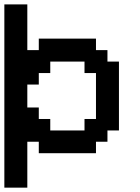

<svg xmlns="http://www.w3.org/2000/svg" viewBox="-20 -862 644 882"><path d="M52.7 0H0V-420.9V-841.8H52.7H105.5V-737.3V-631.8H131.8H158.2V-658.2V-684.6H289.1H420.9V-658.2V-631.8H447.3H473.6V-605.5V-579.1H500H526.4V-420.9V-262.7H500H473.6V-237.3V-210.9H447.3H420.9V-184.6V-158.2H289.1H158.2V-184.6V-210.9H131.8H105.5V-105.5V0ZM289.1 -262.7H368.2V-289.1V-315.4H394.5H420.9V-420.9V-526.4H394.5H368.2V-552.7V-579.1H289.1H210.9V-552.7V-526.4H184.6H158.2V-500V-473.6H131.8H105.5V-420.9V-368.2H131.8H158.2V-341.8V-315.4H184.6H210.9V-289.1V-262.7Z"/></svg>

Font: VCR Jazz Mono
Style: Regular
Weight: 400
Version: Version 3.1